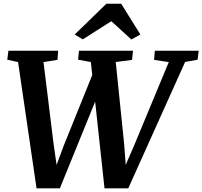

<svg xmlns="http://www.w3.org/2000/svg" viewBox="-20 -1019 1100 1044"><path d="M178.7 5 78.3 -681.5 19.6 -694.3 25.7 -743H296.2L292.5 -693.6L216.6 -681.4L271.2 -237.7L296.2 -63.7L267.1 -66.6L327.2 -228.7L485.4 -620.1L503 -480.2L305.5 5ZM548.3 5 474 -681.8 404.7 -694.3 409.4 -743H703.2L698 -693.3L609.3 -681.8L654.9 -237.7L668 -63.4L639.9 -67.8L711.1 -232.3L897.8 -681.5L817.9 -693.3L821.9 -743H1060.3L1054.6 -694.3L986.6 -682.2L677.5 5ZM386.3 -831.4 558.4 -998.7H638.9L743.5 -831.1L693.9 -804.3Q667 -829 639.9 -854.1Q612.8 -879.2 585.4 -903.8Q546.5 -879.2 507.8 -854.4Q469 -829.5 430.1 -804.9Z"/></svg>

Font: Merriweather 7pt Light
Style: Italic
Weight: 300
Italic angle: -7.8°
Designer: Eben Sorkin
Foundry: Eben Sorkin
Version: Version 2.200;gftools[0.9.31]